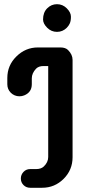

<svg xmlns="http://www.w3.org/2000/svg" viewBox="-20 -888 457 908"><path d="M130.4 -489.7Q130.4 -451.7 94.7 -437Q84 -432.6 72 -432.6Q60.1 -432.6 49.6 -437Q39.1 -441.4 31.2 -449.2Q14.6 -465.8 14.6 -489.7V-519Q14.6 -579.1 57.6 -621.1Q100.6 -663.6 159.2 -663.6H265.6Q289.6 -663.6 301.8 -651.4Q323.2 -629.9 323.2 -605V-144.5Q323.2 -84.5 281.2 -42.5Q238.8 0 179.2 0H122.6Q104 0 91.3 -12.7Q78.6 -25.4 78.6 -43.7Q78.6 -62 91.3 -75.2Q104 -88.4 122.6 -88.4H150.4Q174.3 -88.4 187 -100.6Q208 -120.6 208 -145.5V-575.7H186Q162.6 -575.7 150.4 -563Q130.4 -541.5 130.4 -517.6ZM249.5 -868.2Q276.4 -868.2 295.9 -848.6Q315.4 -829.1 315.4 -809.1Q315.4 -789.1 310.1 -777.3Q304.7 -765.6 295.9 -756.8Q276.4 -737.3 249.5 -737.3Q222.7 -737.3 203.1 -756.8Q183.6 -776.4 183.6 -795.9Q183.6 -829.1 203.1 -848.6Q222.7 -868.2 249.5 -868.2Z"/></svg>

Font: Supermercado
Style: Regular
Weight: 400
Designer: James Grieshaber
Foundry: James Grieshaber
Version: Version 1.002